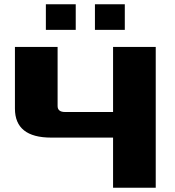

<svg xmlns="http://www.w3.org/2000/svg" viewBox="-20 -880 820 900"><path d="M50 -371V-660H250V-383Q250 -355 285 -355H510V-660H710V0H510V-235H220Q50 -235 50 -371ZM195 -740V-860H335V-740ZM425 -740V-860H565V-740Z"/></svg>

Font: Xolonium
Style: Bold
Weight: 700
Designer: Severin Meyer
Version: Version 4.2